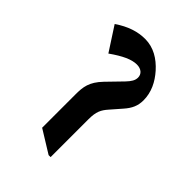

<svg xmlns="http://www.w3.org/2000/svg" viewBox="-191 -722 818 818"><g transform="rotate(45 218.0 -312.5)"><path d="M253 8H265V-220C265 -266 275 -285 297 -310L338 -357C363 -385 374 -410 374 -443C374 -491 353 -533 321 -569C287 -607 245 -633 194 -633C150 -633 105 -619 57 -586L127 -478C178 -514 215 -531 246 -531C273 -531 289 -516 289 -495C289 -478 280 -464 263 -446L198 -379C155 -334 151 -301 151 -255V-55Z"/></g></svg>

Font: Noto Serif Devanagari Condensed
Style: Bold
Weight: 700
Width: 3
Designer: Universal Thirst, Indian Type Foundry and the Monotype Design Team
Foundry: Monotype Imaging Inc.
Version: Version 2.004